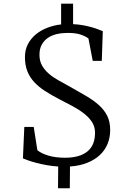

<svg xmlns="http://www.w3.org/2000/svg" viewBox="-20 -880 709 1026"><path d="M109.9 -201.7H160.2L179.7 -77.1Q203.1 -58.6 240.7 -47.9Q278.3 -37.1 327.6 -37.1Q404.8 -37.1 446.3 -70.1Q487.8 -103 487.8 -170.9Q487.8 -203.1 471.7 -227.8Q455.6 -252.4 429.2 -273.2Q402.8 -293.9 368.4 -312.3Q334 -330.6 297.4 -349.6Q253.9 -372.1 219.7 -394.3Q185.5 -416.5 161.9 -442.4Q138.2 -468.3 125.7 -500.5Q113.3 -532.7 113.3 -575.2Q113.3 -613.3 128.9 -643.6Q144.5 -673.8 170.9 -695.8Q197.3 -717.8 232.4 -731.4Q267.6 -745.1 306.6 -749.5V-860.4H370.6V-751Q399.9 -749.5 424.8 -744.9Q449.7 -740.2 469.7 -734.6Q489.7 -729 504.6 -723.1Q519.5 -717.3 529.3 -713.4L523.9 -554.7H475.6L452.6 -674.3Q436 -687 409.7 -695.6Q383.3 -704.1 343.8 -704.1Q341.8 -704.1 339.4 -704.1Q310.1 -704.1 283.2 -697.8Q256.3 -691.4 235.8 -677.5Q215.3 -663.6 203.1 -641.4Q190.9 -619.1 190.9 -587.4Q190.9 -554.2 204.6 -530Q218.3 -505.9 240.5 -486.6Q262.7 -467.3 291.3 -451.4Q319.8 -435.5 349.1 -419.4Q398.9 -391.1 439.7 -367.4Q480.5 -343.8 509 -317.9Q537.6 -292 553.2 -260.5Q568.8 -229 568.8 -185.1Q568.8 -144 554.2 -109.6Q539.6 -75.2 512 -50Q484.4 -24.9 444.3 -9.3Q404.3 6.3 354 9.8L353 126H290L291 9.8Q259.3 7.8 229.5 2.4Q199.7 -2.9 174.8 -9.5Q149.9 -16.1 130.9 -22.7Q111.8 -29.3 102.5 -33.7Z"/></svg>

Font: MerriweatherLight
Style: Regular
Weight: 300
Designer: Eben Sorkin ( sorkintype@gmail.com )
Foundry: Eben Sorkin
Version: Version 1.055; ttfautohint (v1.4.1)